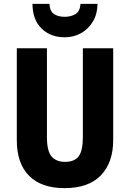

<svg xmlns="http://www.w3.org/2000/svg" viewBox="-20 -964 672 994"><path d="M566 -239Q566 -122 502 -56Q438 10 314 10Q194 10 130.5 -54Q67 -118 67 -238V-714H223V-254Q223 -182 247 -154Q271 -126 317 -126Q365 -126 387 -154.5Q409 -183 409 -255V-714H566ZM485 -944Q484 -891 461 -852.5Q438 -814 400 -792.5Q362 -771 315 -771Q242 -771 195.5 -816Q149 -861 148 -944H236Q238 -906 259.5 -891.5Q281 -877 315 -877Q347 -877 370.5 -891Q394 -905 397 -944Z"/></svg>

Font: Noto Sans Tamil Condensed ExtraBold
Style: Regular
Weight: 800
Width: 3
Designer: Jelle Bosma - Monotype Design Team
Foundry: Monotype Imaging Inc.
Version: Version 2.004; ttfautohint (v1.8.4.7-5d5b)